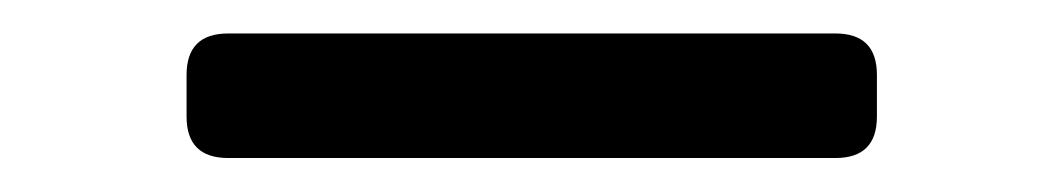

<svg xmlns="http://www.w3.org/2000/svg" viewBox="-20 -425 626 113"><path d="M114.3 -405.3H471.7Q496.1 -405.3 496.1 -380.9Q496.1 -380.9 496.1 -356.4Q496.1 -332 471.7 -332H114.3Q89.8 -332 89.8 -356.4V-380.9Q89.8 -405.3 114.3 -405.3Z"/></svg>

Font: Simply Mono
Style: Book
Weight: 400
Designer: Wojciech Kalinowski "wmk69" (wmk69@o2.pl)
Foundry: Wojciech Kalinowski "wmk69" (wmk69@o2.pl)
Version: Version 1.0.0